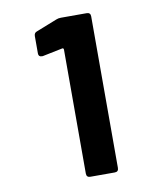

<svg xmlns="http://www.w3.org/2000/svg" viewBox="-80 -766 710 831"><g transform="rotate(-10 275.0 -350.0)"><path d="M244 -700H357Q374 -700 374 -683V-17Q374 0 357 0H250Q233 0 233 -17V-562Q233 -565 231 -567Q229 -569 226 -568L138 -550H134Q119 -550 119 -565V-641Q119 -656 132 -660L223 -696Q232 -700 244 -700Z"/></g></svg>

Font: Barlow
Style: Bold
Weight: 700
Designer: Jeremy Tribby
Foundry: Jeremy Tribby
Version: Version 1.101 August 23, 2024